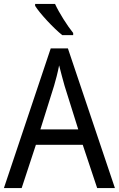

<svg xmlns="http://www.w3.org/2000/svg" viewBox="-20 -1030 610 984"><path d="M262 -1010H160V-1000C184 -961 255 -885 299 -850H355V-861C325 -898 283 -964 262 -1010ZM478 -66H569L328 -782H240L0 -66H91L164 -288H404ZM311 -590 381 -367H187L257 -590C265 -617 276 -658 283 -695C289 -668 305 -613 311 -590Z"/></svg>

Font: Noto Sans Malayalam UI SemiCondensed
Style: Regular
Weight: 400
Width: 4
Designer: Jelle Bosma - Monotype Design Team
Foundry: Monotype Imaging Inc.
Version: Version 2.104